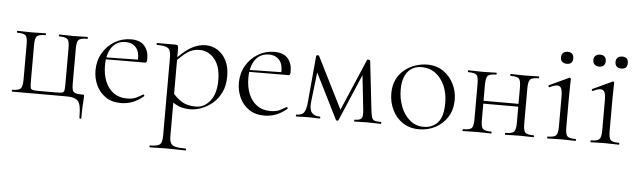

<svg xmlns="http://www.w3.org/2000/svg" viewBox="-50 -748 4023 1214"><g transform="rotate(5 1961.0 -141.0)"><path d="M375 0Q416 0 436.5 11Q457 22 463.5 50Q470 78 470 129Q470 133 476 133Q482 133 482 129Q482 81 483.5 54.5Q485 28 486 14.5Q487 1 487 -8Q487 -17 486 -18.5Q485 -20 477 -20Q446 -20 431.5 -25Q417 -30 413 -43.5Q409 -57 409 -81V-305Q409 -349 421 -361.5Q433 -374 476 -374Q479 -374 479 -380Q479 -386 476 -386Q457 -386 433.5 -385Q410 -384 385 -384Q361 -384 338.5 -385Q316 -386 297 -386Q295 -386 295 -380Q295 -374 297 -374Q339 -374 351 -361.5Q363 -349 363 -305V-83Q363 -52 361 -38.5Q359 -25 347.5 -22Q336 -19 309 -19H196Q170 -19 159 -22Q148 -25 146 -38Q144 -51 144 -81V-305Q144 -349 156 -361.5Q168 -374 211 -374Q213 -374 213 -380Q213 -386 211 -386Q192 -386 168 -385Q144 -384 119 -384Q96 -384 73 -385Q50 -386 32 -386Q29 -386 29 -380Q29 -374 32 -374Q74 -374 85.5 -361.5Q97 -349 97 -305V-83Q97 -40 85.5 -26Q74 -12 32 -12Q29 -12 29 -6Q29 0 32 0Z M723 12Q664 12 624.5 -15.5Q585 -43 565 -87Q545 -131 545 -180Q545 -241 573 -289.5Q601 -338 648.5 -366.5Q696 -395 752 -395Q809 -395 837 -364Q865 -333 865 -281Q865 -268 862.5 -262Q860 -256 853 -256H806Q811 -318 786.5 -346.5Q762 -375 720 -375Q664 -375 633 -332.5Q602 -290 602 -216Q602 -160 620 -115.5Q638 -71 673 -45.5Q708 -20 758 -20Q793 -20 815.5 -30.5Q838 -41 859 -54Q861 -56 864.5 -51.5Q868 -47 866 -44Q831 -14 795.5 -1Q760 12 723 12ZM589 -255 588 -267 816 -271V-256Z M929 275Q927 275 927 269Q927 263 929 263Q978 263 992.5 250Q1007 237 1007 194V-305Q1007 -347 989.5 -360.5Q972 -374 918 -374Q915 -374 915 -380Q915 -386 918 -386Q946 -386 968 -386Q990 -386 1006.5 -386Q1023 -386 1035 -386Q1046 -386 1049.5 -381Q1053 -376 1053 -359V194Q1053 222 1061 237Q1069 252 1091 257.5Q1113 263 1156 263Q1159 263 1159 269Q1159 275 1156 275Q1130 275 1098 274Q1066 273 1031 273Q1003 273 976 274Q949 275 929 275ZM1164 13Q1126 13 1096.5 3Q1067 -7 1032 -35L1042 -88Q1070 -53 1105 -30Q1140 -7 1197 -7Q1250 -7 1287 -54Q1324 -101 1324 -184Q1324 -273 1285 -319.5Q1246 -366 1190 -366Q1144 -366 1109 -340Q1074 -314 1042 -278L1033 -285Q1084 -344 1131 -371.5Q1178 -399 1226 -399Q1267 -399 1301.5 -377.5Q1336 -356 1357 -315Q1378 -274 1378 -215Q1378 -155 1357 -112Q1336 -69 1303 -41.5Q1270 -14 1233 -0.5Q1196 13 1164 13Z M1633 12Q1574 12 1534.5 -15.5Q1495 -43 1475 -87Q1455 -131 1455 -180Q1455 -241 1483 -289.5Q1511 -338 1558.5 -366.5Q1606 -395 1662 -395Q1719 -395 1747 -364Q1775 -333 1775 -281Q1775 -268 1772.5 -262Q1770 -256 1763 -256H1716Q1721 -318 1696.5 -346.5Q1672 -375 1630 -375Q1574 -375 1543 -332.5Q1512 -290 1512 -216Q1512 -160 1530 -115.5Q1548 -71 1583 -45.5Q1618 -20 1668 -20Q1703 -20 1725.5 -30.5Q1748 -41 1769 -54Q1771 -56 1774.5 -51.5Q1778 -47 1776 -44Q1741 -14 1705.5 -1Q1670 12 1633 12ZM1499 -255 1498 -267 1726 -271V-256Z M2372 -12Q2374 -12 2374 -6Q2374 0 2372 0Q2353 0 2329.5 -1Q2306 -2 2283 -2Q2259 -2 2240 -1Q2221 0 2204 0Q2202 0 2202 -6Q2202 -12 2204 -12Q2239 -12 2248.5 -25Q2258 -38 2253 -81L2227 -319L2258 -364L2103 0Q2101 4 2095 4Q2089 4 2087 0L1934 -306L1946 -317L1921 -104Q1915 -53 1931.5 -32.5Q1948 -12 1984 -12Q1987 -12 1987 -6Q1987 0 1984 0Q1968 0 1950 -1Q1932 -2 1911 -2Q1891 -2 1871.5 -1Q1852 0 1835 0Q1832 0 1832 -6Q1832 -12 1835 -12Q1871 -12 1884 -32.5Q1897 -53 1901 -104L1927 -392Q1928 -397 1936 -397.5Q1944 -398 1945 -395L2115 -56L2101 -47L2249 -393Q2251 -399 2260 -397.5Q2269 -396 2270 -391L2305 -81Q2309 -52 2313 -37Q2317 -22 2330 -17Q2343 -12 2372 -12Z M2614 13Q2555 13 2511.5 -16Q2468 -45 2444.5 -93.5Q2421 -142 2421 -198Q2421 -250 2440 -288Q2459 -326 2490.5 -350.5Q2522 -375 2559 -387Q2596 -399 2632 -399Q2692 -399 2735 -369Q2778 -339 2801 -292Q2824 -245 2824 -193Q2824 -129 2795 -83Q2766 -37 2718.5 -12Q2671 13 2614 13ZM2642 -5Q2698 -5 2732 -42.5Q2766 -80 2766 -167Q2766 -228 2745 -276Q2724 -324 2686.5 -352Q2649 -380 2599 -380Q2542 -380 2510 -340.5Q2478 -301 2478 -227Q2478 -168 2498.5 -117Q2519 -66 2556 -35.5Q2593 -5 2642 -5Z M2981 -184V-202H3250V-184ZM2959 -81V-305Q2959 -349 2947.5 -361.5Q2936 -374 2894 -374Q2891 -374 2891 -380Q2891 -386 2894 -386Q2912 -386 2935.5 -385Q2959 -384 2984 -384Q3007 -384 3030.5 -385Q3054 -386 3072 -386Q3074 -386 3074 -380Q3074 -374 3072 -374Q3029 -374 3017.5 -360Q3006 -346 3006 -303V-81Q3006 -38 3017.5 -25Q3029 -12 3072 -12Q3074 -12 3074 -6Q3074 0 3072 0Q3053 0 3030 -1Q3007 -2 2984 -2Q2959 -2 2935.5 -1Q2912 0 2893 0Q2890 0 2890 -6Q2890 -12 2893 -12Q2936 -12 2947.5 -25Q2959 -38 2959 -81ZM3228 -81V-305Q3228 -349 3216.5 -361.5Q3205 -374 3163 -374Q3160 -374 3160 -380Q3160 -386 3163 -386Q3181 -386 3204.5 -385Q3228 -384 3253 -384Q3276 -384 3299.5 -385Q3323 -386 3341 -386Q3343 -386 3343 -380Q3343 -374 3341 -374Q3298 -374 3286.5 -360Q3275 -346 3275 -303V-81Q3275 -38 3286.5 -25Q3298 -12 3341 -12Q3343 -12 3343 -6Q3343 0 3341 0Q3322 0 3299 -1Q3276 -2 3253 -2Q3228 -2 3204 -1Q3180 0 3162 0Q3159 0 3159 -6Q3159 -12 3162 -12Q3204 -12 3216 -25Q3228 -38 3228 -81Z M3429 0Q3427 0 3427 -6Q3427 -12 3429 -12Q3470 -12 3482.5 -25Q3495 -38 3495 -81V-270Q3495 -306 3488 -322.5Q3481 -339 3462 -339Q3453 -339 3441.5 -335.5Q3430 -332 3414 -324Q3410 -323 3407.5 -328.5Q3405 -334 3409 -336L3533 -394Q3536 -395 3537 -395Q3539 -395 3541.5 -393Q3544 -391 3544 -388Q3544 -381 3543 -349.5Q3542 -318 3542 -271V-81Q3542 -38 3553.5 -25Q3565 -12 3607 -12Q3610 -12 3610 -6Q3610 0 3607 0Q3590 0 3567 -1Q3544 -2 3518 -2Q3493 -2 3470 -1Q3447 0 3429 0ZM3510 -481Q3491 -481 3480.5 -491Q3470 -501 3470 -519Q3470 -537 3480.5 -547Q3491 -557 3510 -557Q3528 -557 3538 -547Q3548 -537 3548 -519Q3548 -481 3510 -481Z M3704 0Q3702 0 3702 -6Q3702 -12 3704 -12Q3745 -12 3757.5 -25Q3770 -38 3770 -81V-270Q3770 -306 3763 -322.5Q3756 -339 3737 -339Q3728 -339 3716.5 -335.5Q3705 -332 3689 -324Q3685 -323 3682.5 -328.5Q3680 -334 3684 -336L3808 -394Q3811 -395 3812 -395Q3814 -395 3816.5 -393Q3819 -391 3819 -388Q3819 -381 3818 -349.5Q3817 -318 3817 -271V-81Q3817 -38 3828.5 -25Q3840 -12 3882 -12Q3885 -12 3885 -6Q3885 0 3882 0Q3865 0 3842 -1Q3819 -2 3793 -2Q3768 -2 3745 -1Q3722 0 3704 0ZM3715 -481Q3697 -481 3686 -491Q3675 -501 3675 -519Q3675 -537 3686 -547Q3697 -557 3715 -557Q3734 -557 3744 -547Q3754 -537 3754 -519Q3754 -501 3744 -491Q3734 -481 3715 -481ZM3856 -481Q3837 -481 3826.5 -491Q3816 -501 3816 -519Q3816 -537 3826.5 -547Q3837 -557 3856 -557Q3894 -557 3894 -519Q3894 -481 3856 -481Z"/></g></svg>

Font: Cormorant Garamond Light
Style: Regular
Weight: 300
Designer: Christian Thalmann (Catharsis Fonts)
Foundry: Catharsis Fonts
Version: Version 4.001